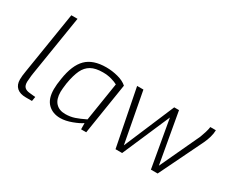

<svg xmlns="http://www.w3.org/2000/svg" viewBox="-107 -1158 1892 1560"><g transform="rotate(30 839.0 -378.5)"><path d="M93 -103Q93 -135 101 -181L194 -763H252L161 -195L158 -174Q153 -129 153 -115Q153 -81 168.5 -65.5Q184 -50 215 -47L272 -41L265 0H207Q152 0 122.5 -26.5Q93 -53 93 -103Z M371 -173Q371 -216 381 -274Q402 -412 465.5 -475.5Q529 -539 653 -539Q708 -539 763 -524.5Q818 -510 850 -481L774 0H726L725 -58Q698 -38 639.5 -16Q581 6 532 6Q460 6 415.5 -38.5Q371 -83 371 -173ZM731 -96 788 -457Q767 -469 730 -479.5Q693 -490 649 -490Q580 -490 538.5 -466.5Q497 -443 474 -394.5Q451 -346 437 -264Q429 -206 429 -181Q429 -112 461.5 -77.5Q494 -43 551 -43Q598 -43 638 -56.5Q678 -70 731 -96Z M944 -533H1003L1092 -61L1292 -533H1337L1421 -60L1595 -433Q1604 -456 1613.5 -486.5Q1623 -517 1626 -541H1678Q1678 -511 1668 -475.5Q1658 -440 1642 -407L1444 0H1381L1303 -444L1111 0H1049Z"/></g></svg>

Font: Exo Light
Style: Italic
Weight: 300
Italic angle: -9°
Designer: Natanael Gama
Foundry: Natanael Gama
Version: Version 1.500; ttfautohint (v1.6)